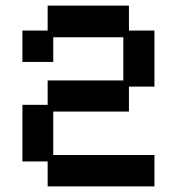

<svg xmlns="http://www.w3.org/2000/svg" viewBox="-20 -653 632 685"><path d="M531 -100V12H150V-77H60V-279H150V-366H420V-520H170V-432H60V-544H150V-633H440V-544H531V-344H440V-255H170V-100Z"/></svg>

Font: Pixelify Sans Medium
Style: Regular
Weight: 500
Designer: Stefie Justprince
Foundry: Typecalism Foundryline
Version: Version 1.000;February 13, 2025;FontCreator 15.0.0.3015 64-b